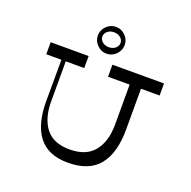

<svg xmlns="http://www.w3.org/2000/svg" viewBox="-158 -1096 1244 1252"><g transform="rotate(20 463.5 -470.0)"><path d="M727.1 -332.8Q727.1 -171.2 658.6 -85.6Q590 0 442.2 0Q304.4 0 238.8 -86Q173.1 -172 174.1 -332.8L175.1 -660.5H205.1V-339Q205.1 -221.6 258 -153.4Q310.9 -85.1 424.2 -85.1Q538.9 -85.1 593.6 -153.7Q648.4 -222.2 648.4 -339V-660.5H727.1ZM856.5 -616.4H498.6V-700H856.5ZM333.5 -616.4H70V-700H333.5ZM437 -799Q464 -799 482 -814.1Q500 -829.2 500 -850.8Q500 -872.2 482 -887.4Q464 -902.5 437 -902.5Q410 -902.5 392 -887.4Q374 -872.2 374 -850.8Q374 -829.2 392 -814.1Q410 -799 437 -799ZM437 -754Q399 -754 371.5 -782Q344 -810 344 -847Q344 -884 371.5 -912Q399 -940 437 -940Q475 -940 502.5 -912.5Q530 -885 530 -847Q530 -810 502.5 -782Q475 -754 437 -754Z"/></g></svg>

Font: Space Cowgirl
Style: Regular
Weight: 400
Designer: Valery Marier
Foundry: Valery Marier
Version: Version 1.000